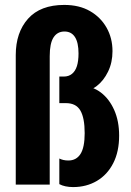

<svg xmlns="http://www.w3.org/2000/svg" viewBox="-20 -750 532 780"><path d="M277 10Q261 10 246.5 7Q232 4 221 -2V-106Q229 -102 238 -100Q247 -98 258 -98Q290 -98 307 -124.5Q324 -151 324 -209Q324 -271 306.5 -301Q289 -331 248 -331H221V-439H239Q259 -439 272.5 -450Q286 -461 292.5 -481.5Q299 -502 299 -533Q299 -577 284.5 -599.5Q270 -622 242 -622Q213 -622 197.5 -598Q182 -574 182 -522V0H44V-526Q44 -618 94 -674Q144 -730 241 -730Q302 -730 345.5 -705Q389 -680 413 -637.5Q437 -595 437 -542Q437 -496 419 -459Q401 -422 373 -400.5Q345 -379 313 -379V-400Q356 -400 390 -374Q424 -348 444 -303Q464 -258 464 -199Q464 -134 440 -87Q416 -40 373.5 -15Q331 10 277 10Z"/></svg>

Font: Instrument Sans Condensed
Style: Bold
Weight: 700
Width: 3
Designer: Rodrigo Fuenzalida
Foundry: fragTYPE
Version: Version 1.000;gftools[0.9.28]